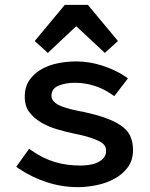

<svg xmlns="http://www.w3.org/2000/svg" viewBox="-20 -759 616 791"><path d="M100 -146 113 -137Q158 -106 206 -91.5Q254 -77 311 -77Q330 -77 349 -80Q368 -83 383.5 -90.5Q399 -98 408 -109.5Q417 -121 417 -137Q417 -150 412 -158Q406 -168 391 -176Q376 -184 355 -191Q334 -198 314 -202.5Q294 -207 279 -210Q251 -216 216.5 -226Q182 -236 152 -253Q122 -270 102 -295.5Q82 -321 82 -360Q82 -402 102 -430Q122 -458 153 -475Q184 -492 221.5 -499Q259 -506 294 -506Q347 -506 400.5 -489Q454 -472 496 -444L507 -436L451 -363L439 -371Q406 -394 367.5 -406Q329 -418 288 -418Q250 -418 221 -406Q192 -394 192 -364Q192 -337 236 -320Q247 -316 258 -313Q269 -310 280 -307Q291 -305 301 -302.5Q311 -300 320 -299Q342 -294 370 -287Q398 -280 425 -269Q452 -259 476.5 -243Q501 -227 514 -204Q522 -188 525 -172.5Q528 -157 528 -141Q528 -98 506 -69Q484 -40 450.5 -22Q417 -4 377 4Q337 12 301 12Q235 12 172.5 -8.5Q110 -29 58 -64L47 -72ZM294 -651 177 -541 123 -590 247 -739H342L466 -590L412 -541Z"/></svg>

Font: Codetta
Style: Bold
Weight: 700
Designer: Ulrich Proeller
Foundry: PROSA GmbH
Version: Version 2.00;September 29, 2018;FontCreator 11.5.0.2427 64-b